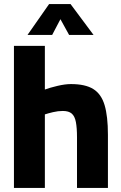

<svg xmlns="http://www.w3.org/2000/svg" viewBox="-20 -930 599 950"><path d="M49 0V-703H202V-487Q226 -496 264 -505Q302 -514 331 -514Q402 -514 441.5 -489.5Q481 -465 497.5 -410Q514 -355 514 -263V0H361V-250Q361 -297 355.5 -326Q350 -355 335 -368Q320 -381 291 -381Q267 -381 242 -375Q217 -369 202 -364V0ZM116 -757 223 -910H329L443 -757H322L279 -835L238 -757Z"/></svg>

Font: Cairo ExtraBold
Style: Regular
Weight: 800
Designer: Mohamed Gaber, Accademia di Belle Arti di Urbino
Foundry: Kief Type Foundry, Accademia di Belle Arti di Urbino
Version: Version 3.117